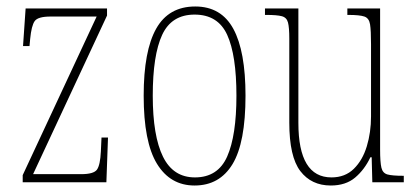

<svg xmlns="http://www.w3.org/2000/svg" viewBox="-20 -562 1283 592"><path d="M50 0V-22L278 -511H136Q97 -511 87 -497Q77 -483 73 -442L71 -420H51L59 -536H310V-514L82 -25H230Q269 -25 279 -39Q289 -53 291 -95L293 -138H313L308 0Z M580 10Q505 10 464 -57Q423 -124 423 -267Q423 -405 461.5 -473.5Q500 -542 582 -542Q662 -542 699.5 -473Q737 -404 737 -267Q737 -122 697 -56Q657 10 580 10ZM581 -15Q652 -15 680.5 -79.5Q709 -144 709 -267Q709 -392 680.5 -454.5Q652 -517 580 -517Q509 -517 480 -454.5Q451 -392 451 -267Q451 -143 482.5 -79Q514 -15 581 -15Z M1000 10Q940 10 906 -34.5Q872 -79 872 -184V-443Q872 -477 868 -492.5Q864 -508 849 -512Q834 -516 801 -516H797V-536H900V-183Q900 -15 1002 -15Q1044 -15 1071 -41.5Q1098 -68 1111 -111Q1124 -154 1124 -203V-426Q1124 -468 1121 -487Q1118 -506 1103.5 -511Q1089 -516 1054 -516H1051V-536H1152V-101Q1152 -62 1156 -45Q1160 -28 1175 -24Q1190 -20 1223 -20H1225V0H1128L1126 -77H1122Q1104 -39 1075 -14.5Q1046 10 1000 10Z"/></svg>

Font: Noto Serif Khmer ExtraCondensed Thin
Style: Regular
Weight: 100
Width: 2
Designer: Danh Hong and the Monotype Design Team
Foundry: Monotype Imaging Inc.
Version: Version 2.004; ttfautohint (v1.8.4.7-5d5b)